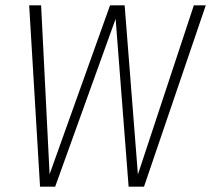

<svg xmlns="http://www.w3.org/2000/svg" viewBox="-20 -704 796 724"><path d="M756 -684 523 0H465L416 -633L188 0H131L90 -684H135L167 -47L395 -684H450L500 -46L711 -684Z"/></svg>

Font: Fira Sans Condensed ExtraLight
Style: Italic
Weight: 275
Width: 3
Italic angle: -8°
Designer: Carrois Corporate & Edenspiekermann AG
Foundry: Carrois Corporate GbR & Edenspiekermann AG
Version: Version 4.203